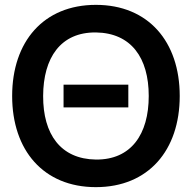

<svg xmlns="http://www.w3.org/2000/svg" viewBox="-20 -755 790 790"><path d="M374.5 15C590.5 15 719.5 -136.5 719.5 -360C719.5 -583.5 590.5 -735 374.5 -735C159 -735 30 -583.5 30 -360C30 -136.5 159 15 374.5 15ZM157.5 -360C158 -517.5 229.5 -623 374.5 -621.5C519.5 -619.5 592 -517.5 592 -360C592 -202.5 519.5 -97 374.5 -98.5C229.5 -100.5 157 -202.5 157.5 -360ZM241.5 -313H508V-406.5H241.5Z"/></svg>

Font: Manrope
Style: Bold
Weight: 700
Designer: Mikhail Sharanda
Foundry: Mikhail Sharanda
Version: Version 4.505;FEAKit 1.0